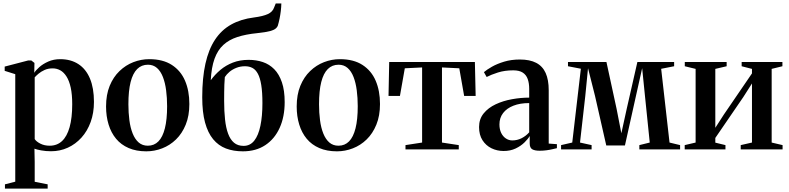

<svg xmlns="http://www.w3.org/2000/svg" viewBox="-20 -876 4626 1126"><path d="M9 230V205L69.5 189.5V-441L7.5 -460.5V-485.5L145.5 -521.5H163.5L182 -507L181 -449Q189.5 -463.5 210.5 -482.2Q231.5 -501 263 -515Q294.5 -529 333 -529Q395 -529 439.5 -500.2Q484 -471.5 507.5 -415.5Q531 -359.5 531 -278.5Q531 -214 511.8 -160.8Q492.5 -107.5 457.8 -69Q423 -30.5 377.5 -9.8Q332 11 279 11Q248.5 11 221.5 6Q194.5 1 182 -4L183.5 74V190L259.5 205V230ZM271.5 -21.5Q314.5 -21.5 343.8 -48.8Q373 -76 388.2 -130.2Q403.5 -184.5 403.5 -265Q403.5 -322 394.8 -362Q386 -402 370.2 -427Q354.5 -452 333.8 -463.5Q313 -475 289 -475Q262 -475 241.2 -465.5Q220.5 -456 206 -443.8Q191.5 -431.5 183.5 -422.5V-60.5Q192.5 -46 216.2 -33.8Q240 -21.5 271.5 -21.5Z M602 -251.5Q602 -320.5 623.2 -372.5Q644.5 -424.5 680.8 -459.2Q717 -494 762.2 -511.5Q807.5 -529 855.5 -529Q935.5 -529 987.8 -495.2Q1040 -461.5 1065.2 -402.5Q1090.5 -343.5 1090.5 -266Q1090.5 -197 1069.2 -145Q1048 -93 1012.2 -58.2Q976.5 -23.5 931.2 -6Q886 11.5 838 11.5Q779 11.5 734.5 -7.8Q690 -27 660.8 -62.2Q631.5 -97.5 616.8 -145.8Q602 -194 602 -251.5ZM847 -21.5Q884 -21.5 909 -46.8Q934 -72 947 -123.5Q960 -175 960 -253Q960 -302.5 954.2 -346.5Q948.5 -390.5 935.5 -424.2Q922.5 -458 900.8 -477.2Q879 -496.5 847.5 -496.5Q810 -496.5 784.5 -471.2Q759 -446 746 -394.8Q733 -343.5 733 -264.5Q733 -215 738.8 -171Q744.5 -127 758 -93.2Q771.5 -59.5 793.2 -40.5Q815 -21.5 847 -21.5Z M1404.5 11.5Q1349 11.5 1305 -5.2Q1261 -22 1230 -59.5Q1199 -97 1182.5 -157.5Q1166 -218 1166 -305.5Q1166 -419 1184.8 -502.8Q1203.5 -586.5 1241 -643.2Q1278.5 -700 1335.5 -732Q1392.5 -764 1469 -773.5Q1522.5 -780.5 1550.8 -793.5Q1579 -806.5 1587.5 -832L1597 -855.5H1630Q1629.5 -834.5 1626.8 -811.5Q1624 -788.5 1619.5 -766.5Q1615 -744.5 1609 -724.5Q1602 -709 1584.5 -701Q1567 -693 1542.2 -689Q1517.5 -685 1487.5 -681.5Q1421.5 -675 1372.2 -659Q1323 -643 1289.8 -612.5Q1256.5 -582 1238.2 -531.5Q1220 -481 1216 -405.5Q1240 -438.5 1272.2 -465.8Q1304.5 -493 1345.8 -509Q1387 -525 1438 -525Q1483 -525 1521.5 -512Q1560 -499 1588.5 -470Q1617 -441 1633.2 -393.5Q1649.5 -346 1649.5 -277Q1649.5 -191 1620 -126Q1590.5 -61 1535.8 -24.8Q1481 11.5 1404.5 11.5ZM1408.5 -20.5Q1447 -20.5 1471.2 -51.2Q1495.5 -82 1507.2 -138.5Q1519 -195 1519 -271.5Q1519 -335 1512.2 -377Q1505.5 -419 1492.5 -443.2Q1479.5 -467.5 1460.5 -477.5Q1441.5 -487.5 1417 -487.5Q1389.5 -487.5 1366.2 -478.2Q1343 -469 1326 -454.8Q1309 -440.5 1298.5 -424Q1296.5 -400.5 1295.8 -379.8Q1295 -359 1294.8 -336.2Q1294.5 -313.5 1294.5 -284Q1294.5 -223.5 1299.8 -175Q1305 -126.5 1317.8 -92Q1330.5 -57.5 1352.5 -39Q1374.5 -20.5 1408.5 -20.5Z M1720 -251.5Q1720 -320.5 1741.2 -372.5Q1762.5 -424.5 1798.8 -459.2Q1835 -494 1880.2 -511.5Q1925.5 -529 1973.5 -529Q2053.5 -529 2105.8 -495.2Q2158 -461.5 2183.2 -402.5Q2208.5 -343.5 2208.5 -266Q2208.5 -197 2187.2 -145Q2166 -93 2130.2 -58.2Q2094.5 -23.5 2049.2 -6Q2004 11.5 1956 11.5Q1897 11.5 1852.5 -7.8Q1808 -27 1778.8 -62.2Q1749.5 -97.5 1734.8 -145.8Q1720 -194 1720 -251.5ZM1965 -21.5Q2002 -21.5 2027 -46.8Q2052 -72 2065 -123.5Q2078 -175 2078 -253Q2078 -302.5 2072.2 -346.5Q2066.5 -390.5 2053.5 -424.2Q2040.5 -458 2018.8 -477.2Q1997 -496.5 1965.5 -496.5Q1928 -496.5 1902.5 -471.2Q1877 -446 1864 -394.8Q1851 -343.5 1851 -264.5Q1851 -215 1856.8 -171Q1862.5 -127 1876 -93.2Q1889.5 -59.5 1911.2 -40.5Q1933 -21.5 1965 -21.5Z M2358 0V-25L2455.5 -40V-480.5L2354 -475.5L2325.5 -313.5H2258.5L2262.5 -512.5H2765L2769.5 -313.5H2702L2673.5 -475.5L2572 -480.5V-40L2670.5 -25V0Z M2933.5 9.5Q2895 9.5 2862.2 -6.5Q2829.5 -22.5 2809.5 -53.8Q2789.5 -85 2789.5 -131Q2789.5 -178 2816.5 -211Q2843.5 -244 2887.2 -264.5Q2931 -285 2982.8 -294.2Q3034.5 -303.5 3083.5 -303.5V-355Q3083.5 -388 3074.8 -412.5Q3066 -437 3045.8 -450.2Q3025.5 -463.5 2990 -463.5Q2940 -463.5 2900 -450.8Q2860 -438 2834 -424.5L2818 -453Q2835 -467.5 2865.2 -484.8Q2895.5 -502 2937 -514.5Q2978.5 -527 3029 -527Q3087 -527 3124.5 -507.5Q3162 -488 3180 -448Q3198 -408 3198 -346.5V-34L3246 -30.5V-7Q3235 -4.5 3219 -0.8Q3203 3 3183.8 5.5Q3164.5 8 3145 8Q3116.5 8 3101.5 -0.5Q3086.5 -9 3086.5 -35.5V-78.5Q3077 -61.5 3056 -40.8Q3035 -20 3004 -5.2Q2973 9.5 2933.5 9.5ZM2984.5 -52.5Q3013 -52.5 3038.5 -65.2Q3064 -78 3083.5 -100V-271.5Q3030 -271.5 2991 -256.2Q2952 -241 2930.5 -213Q2909 -185 2909 -146.5Q2909 -117.5 2919.2 -96.5Q2929.5 -75.5 2946.8 -64Q2964 -52.5 2984.5 -52.5Z M3270.5 0V-25L3336 -40L3386.5 -473L3311 -487.5V-512.5H3536.5L3596 -238L3624 -94.5L3655.5 -238L3718 -512.5H3933.5V-487.5L3857.5 -472.5L3906.5 -40L3968.5 -25V0H3729.5V-25L3790.5 -40L3762.5 -313L3746 -476L3709.5 -313L3645 -23H3535.5L3469.5 -313.5L3428.5 -476L3412.5 -313.5L3381.5 -40L3449.5 -25V0Z M3995.5 0V-25L4059.5 -40V-472L3996 -487.5V-512.5H4241.5V-487.5L4175 -472V-126.5L4225 -204L4390 -445.5V-472L4329.5 -487.5V-512.5H4568.5V-487.5L4505.5 -472V-40L4569.5 -25V0H4324V-25L4390 -40V-386.5L4339 -306.5L4175 -67V-39.5L4234.5 -25V0Z"/></svg>

Font: Merriweather 120pt SemiBold
Style: Regular
Weight: 600
Version: Version 2.100